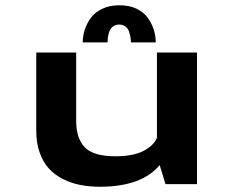

<svg xmlns="http://www.w3.org/2000/svg" viewBox="-20 -701 890 731"><path d="M295 -539.5Q295 -564 302.8 -588Q310.5 -612 326 -633.2Q341.5 -654.5 369.8 -667.8Q398 -681 435 -681Q472 -681 499.8 -667.8Q527.5 -654.5 542.8 -633Q558 -611.5 565.5 -587.8Q573 -564 573 -539.5H478.5Q478.5 -547.5 477.2 -556Q476 -564.5 472.2 -577.8Q468.5 -591 458.8 -599.2Q449 -607.5 434 -607.5Q419 -607.5 409 -599.2Q399 -591 395.2 -578Q391.5 -565 390.5 -556.5Q389.5 -548 389.5 -539.5ZM360.5 10Q320.5 10 285.8 3.2Q251 -3.5 219.8 -19.2Q188.5 -35 166.2 -59.2Q144 -83.5 131 -120.2Q118 -157 118 -203.5V-501H270V-241.5Q270 -174 303 -140Q336 -106 419 -106Q488 -106 527 -126.8Q566 -147.5 577.5 -176.5V-501H730V0H610L588 -72.5Q519 10 360.5 10Z"/></svg>

Font: League Mono Wide SemiBold
Style: Regular
Weight: 600
Width: 8
Designer: Tyler Finck
Foundry: The League of Moveable Type / Tyler Finck
Version: Version 2.210